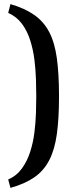

<svg xmlns="http://www.w3.org/2000/svg" viewBox="-20 -735 375 937"><path d="M31 182 20 141Q61 123 87 87Q113 51 127.5 5.5Q142 -40 148 -89Q154 -138 155.5 -184Q157 -230 157 -265Q157 -301 155.5 -347.5Q154 -394 148 -443Q142 -492 127.5 -538Q113 -584 87 -619Q61 -654 20 -672L31 -715Q102 -694 148 -661.5Q194 -629 220.5 -578Q247 -527 257.5 -450.5Q268 -374 268 -265Q268 -157 257.5 -81Q247 -5 220.5 46.5Q194 98 148 130Q102 162 31 182Z"/></svg>

Font: Manuale
Style: Bold
Weight: 700
Version: Version 1.002